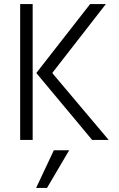

<svg xmlns="http://www.w3.org/2000/svg" viewBox="-20 -694 589 952"><path d="M142 0H80V-674H142ZM213 238H159L247 51H323ZM519 0H437L160 -332L427 -674H505L239 -332Z"/></svg>

Font: Hind Colombo Light
Style: Regular
Weight: 300
Designer: Jyotish Sonowal, Aditi Pimprikar
Foundry: Indian Type Foundry
Version: Version 1.000;PS 1.0;hotconv 1.0.86;makeotf.lib2.5.63406; tt